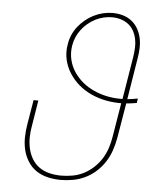

<svg xmlns="http://www.w3.org/2000/svg" viewBox="-53 -789 707 844"><g transform="rotate(5 300.0 -367.5)"><path d="M246 8Q217 8 189 1.5Q161 -5 138.5 -20Q116 -35 101 -58.5Q86 -82 79.5 -109Q73 -136 73.5 -165Q74 -194 79 -223L97 -331H118L100 -220Q95 -194 94.5 -168Q94 -142 99.5 -117.5Q105 -93 117.5 -72Q130 -51 150 -37Q170 -23 195 -17Q220 -11 246 -11Q246 -11 246 -11Q246 -11 246 -11Q271 -11 296.5 -15.5Q322 -20 345.5 -32Q369 -44 389 -62.5Q409 -81 423 -103.5Q437 -126 445 -150.5Q453 -175 457 -200L482 -351Q482 -351 481 -351Q480 -351 479 -351Q445 -351 412 -357.5Q379 -364 348.5 -378Q318 -392 293.5 -413Q269 -434 251.5 -461Q234 -488 226.5 -520.5Q219 -553 225 -587Q228 -609 236.5 -629Q245 -649 258.5 -666.5Q272 -684 289.5 -698.5Q307 -713 327 -723Q347 -733 368 -738Q389 -743 410 -743Q433 -743 454.5 -737Q476 -731 493 -718Q510 -705 521 -686.5Q532 -668 537 -646.5Q542 -625 541.5 -602Q541 -579 537 -556L507 -371Q518 -372 530 -374Q542 -376 553 -378L550 -358Q538 -356 526.5 -354.5Q515 -353 504 -352L478 -197Q473 -169 464 -142.5Q455 -116 439.5 -91.5Q424 -67 402 -47Q380 -27 354 -14.5Q328 -2 300.5 3Q273 8 246 8ZM479 -370Q481 -370 482.5 -370Q484 -370 486 -370L517 -559Q520 -579 521 -599Q522 -619 518 -638Q514 -657 505 -673.5Q496 -690 481 -701.5Q466 -713 447.5 -718.5Q429 -724 409 -724Q391 -724 372 -719.5Q353 -715 335.5 -706Q318 -697 302.5 -684Q287 -671 275 -655Q263 -639 255.5 -621Q248 -603 245 -584Q240 -552 247 -522.5Q254 -493 270.5 -468.5Q287 -444 309.5 -425.5Q332 -407 360 -394.5Q388 -382 417.5 -376Q447 -370 479 -370Z"/></g></svg>

Font: Iosevka Slab ThExObl
Style: Regular
Weight: 100
Width: 7
Italic angle: -9°
Monospace: yes
Designer: Belleve Invis
Foundry: Belleve Invis
Version: Version 11.1.1; ttfautohint (v1.8.3)